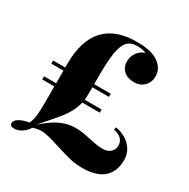

<svg xmlns="http://www.w3.org/2000/svg" viewBox="-168 -888 1035 1054"><g transform="rotate(30 349.5 -361.0)"><path d="M667.5 -137.2Q667.5 -64.5 622.6 -25.1Q577.6 14.2 488.3 14.2Q446.3 14.2 409.7 5.4Q373 -3.4 319.3 -20.5Q272 -36.1 246.6 -42Q242.2 -43 227.1 -46.4Q211.9 -49.8 197.8 -49.8Q169.9 -49.8 142.6 -40Q124 -12.7 101.8 0.7Q79.6 14.2 57.6 14.2Q30.3 14.2 30.3 -5.9Q30.3 -22.5 52 -36.1Q73.7 -49.8 115.7 -58.1Q126.5 -84 129.9 -112.3Q133.3 -140.6 133.3 -190.4V-257.8V-296.9H56.6V-316.9H133.3V-397H56.6V-417H133.3V-439Q133.3 -735.8 405.3 -735.8Q482.4 -735.8 525.4 -713.9Q554.2 -698.7 570.8 -675.5Q587.4 -652.3 587.4 -622.1Q587.4 -597.7 576.4 -577.9Q565.4 -558.1 545.4 -546.6Q525.4 -535.2 499.5 -535.2Q458.5 -535.2 434.1 -557.4Q409.7 -579.6 409.7 -615.2Q409.7 -647.5 426.8 -671.6Q443.8 -695.8 474.6 -707Q451.2 -716.8 417.5 -716.8Q377.4 -716.8 355.7 -693.4Q334 -669.9 325.2 -616.2Q316.4 -562.5 316.4 -464.8V-417H421.4V-397H316.4V-351.1Q316.4 -338.4 314.5 -316.9H421.4V-296.9H310.5Q303.2 -264.6 287.8 -235.8Q272.5 -207 253.2 -182.9Q233.9 -158.7 199.7 -119.6Q167 -83 151.4 -64Q210.4 -117.7 256.8 -137.9Q303.2 -158.2 344.7 -158.2Q374.5 -158.2 397 -154.8Q419.4 -151.4 447.8 -144.5Q475.6 -138.7 493.7 -135.7Q511.7 -132.8 534.7 -132.8Q564 -132.8 582.3 -149.2Q600.6 -165.5 600.6 -189.9Q600.6 -216.8 583.5 -233.2Q566.4 -249.5 535.6 -255.9L539.6 -272Q573.2 -266.1 602.3 -249Q631.3 -231.9 649.4 -203.4Q667.5 -174.8 667.5 -137.2Z"/></g></svg>

Font: TypoPRO Playfair Display
Style: Regular
Weight: 900
Designer: Claus Eggers Sørensen
Foundry: Claus Eggers Sørensen
Version: Version 1.004;PS 001.004;hotconv 1.0.70;makeotf.lib2.5.58329